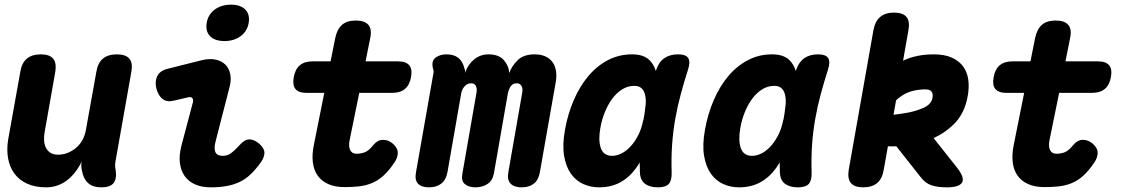

<svg xmlns="http://www.w3.org/2000/svg" viewBox="-20 -793 4840 823"><path d="M415 10Q378 10 357.5 -8.5Q337 -27 331 -63Q329 -72 328.5 -81.5Q328 -91 330 -100Q304 -47 265 -18.5Q226 10 178 10Q130 10 95.5 -6Q61 -22 41 -50Q21 -78 14.5 -115Q8 -152 15 -195L67 -485Q73 -523 95 -541.5Q117 -560 155 -560Q193 -560 208 -541.5Q223 -523 217 -485L171 -225Q168 -208 169 -191Q170 -174 176.5 -160.5Q183 -147 195.5 -138.5Q208 -130 229 -130Q252 -130 272 -138.5Q292 -147 308 -161Q324 -175 334 -194Q344 -213 348 -235L393 -485Q399 -523 421 -541.5Q443 -560 481 -560Q519 -560 534.5 -541.5Q550 -523 543 -485L475 -101Q473 -91 473.5 -82Q474 -73 476 -63Q481 -26 466.5 -8Q452 10 415 10Z M727 -362Q696 -354 677 -368.5Q658 -383 650 -415Q643 -445 654.5 -467.5Q666 -490 698 -498L845 -535Q878 -543 904 -537.5Q930 -532 946 -516Q962 -500 967 -475Q972 -450 964 -420L906 -194Q900 -173 900 -159.5Q900 -146 904.5 -138.5Q909 -131 917 -128Q925 -125 935 -125Q955 -125 971 -137Q987 -149 1008 -172Q1028 -195 1048 -195.5Q1068 -196 1090 -178Q1113 -158 1113.5 -139Q1114 -120 1098 -97Q1077 -68 1056 -47.5Q1035 -27 1010 -14.5Q985 -2 954 4Q923 10 884 10Q845 10 816.5 -2.5Q788 -15 771.5 -38.5Q755 -62 751 -95Q747 -128 758 -170L806 -351Q810 -364 805 -371.5Q800 -379 787 -376ZM942 -617Q901 -617 880.5 -638Q860 -659 866 -695Q872 -731 900.5 -752Q929 -773 970 -773Q1011 -773 1031.5 -752Q1052 -731 1046 -695Q1040 -659 1011.5 -638Q983 -617 942 -617Z M1686 -530Q1720 -530 1734 -513.5Q1748 -497 1742 -463Q1736 -429 1716 -412Q1696 -395 1662 -395H1520L1479 -194Q1476 -180 1476.5 -169Q1477 -158 1481 -150Q1485 -142 1491.5 -138Q1498 -134 1508 -134Q1526 -134 1543 -140Q1560 -146 1581 -172Q1598 -193 1621 -193.5Q1644 -194 1663 -178Q1685 -159 1685 -138Q1685 -117 1671 -97Q1647 -61 1623 -39.5Q1599 -18 1572.5 -7.5Q1546 3 1517.5 6Q1489 9 1457 9Q1416 9 1387 -4Q1358 -17 1341.5 -40.5Q1325 -64 1321 -97Q1317 -130 1325 -170L1370 -395H1293Q1260 -395 1246.5 -411.5Q1233 -428 1239 -461Q1245 -496 1265 -513Q1285 -530 1320 -530H1397L1417 -630Q1425 -668 1446 -686.5Q1467 -705 1505 -705Q1543 -705 1559 -686.5Q1575 -668 1567 -630L1547 -530Z M1819 10Q1787 10 1772 -5.5Q1757 -21 1763 -54L1838 -480Q1839 -485 1838.5 -489.5Q1838 -494 1836 -499Q1828 -532 1847 -546Q1866 -560 1894 -560Q1925 -560 1944 -545.5Q1963 -531 1971 -499Q1973 -494 1973.5 -489.5Q1974 -485 1973 -480Q1986 -517 2012.5 -538.5Q2039 -560 2074 -560Q2118 -560 2139.5 -535.5Q2161 -511 2163 -480Q2174 -511 2199.5 -535.5Q2225 -560 2272 -560Q2297 -560 2316 -552Q2335 -544 2347 -528.5Q2359 -513 2363 -490.5Q2367 -468 2362 -440L2294 -54Q2288 -21 2268 -5.5Q2248 10 2216 10Q2184 10 2168.5 -6Q2153 -22 2159 -55L2218 -393Q2220 -402 2219.5 -410Q2219 -418 2216 -423.5Q2213 -429 2208 -432.5Q2203 -436 2195 -436Q2178 -436 2169.5 -423.5Q2161 -411 2157 -393L2097 -49Q2091 -18 2069 -4Q2047 10 2018 10Q1989 10 1972.5 -4Q1956 -18 1962 -49L2022 -393Q2024 -402 2023.5 -409.5Q2023 -417 2020.5 -423Q2018 -429 2013 -432.5Q2008 -436 2000 -436Q1983 -436 1971.5 -423Q1960 -410 1957 -393L1898 -55Q1892 -22 1871.5 -6Q1851 10 1819 10Z M2548 10Q2512 10 2480.5 -4Q2449 -18 2427.5 -48Q2406 -78 2398 -125Q2390 -172 2402 -238Q2414 -305 2439.5 -364Q2465 -423 2501.5 -466.5Q2538 -510 2585.5 -535Q2633 -560 2689 -560Q2736 -560 2761 -538Q2782 -519 2791 -489Q2792 -491 2793 -494Q2804 -527 2827.5 -543.5Q2851 -560 2886 -560Q2920 -560 2930 -544Q2940 -528 2929 -494Q2912 -441 2898 -389Q2884 -337 2874.5 -283.5Q2865 -230 2861 -173.5Q2857 -117 2859 -54Q2860 -20 2847 -5Q2834 10 2800 10Q2765 10 2744.5 -5.5Q2724 -21 2723 -54Q2722 -76 2722 -97Q2715 -84 2706 -72Q2677 -32 2638 -11Q2599 10 2548 10ZM2604 -125Q2623 -125 2643.5 -135Q2664 -145 2683 -165.5Q2702 -186 2718 -218Q2730 -243 2737 -277Q2738 -280 2739 -284L2743 -308Q2746 -330 2748 -348Q2749 -372 2744.5 -389Q2740 -406 2729 -415.5Q2718 -425 2699 -425Q2671 -425 2647 -410Q2623 -395 2604.5 -370Q2586 -345 2572.5 -312Q2559 -279 2553 -242Q2544 -191 2555.5 -158Q2567 -125 2604 -125Z M3148 10Q3112 10 3080.5 -4Q3049 -18 3027.5 -48Q3006 -78 2998 -125Q2990 -172 3002 -238Q3014 -305 3039.5 -364Q3065 -423 3101.5 -466.5Q3138 -510 3185.5 -535Q3233 -560 3289 -560Q3336 -560 3361 -538Q3382 -519 3391 -489Q3392 -491 3393 -494Q3404 -527 3427.5 -543.5Q3451 -560 3486 -560Q3520 -560 3530 -544Q3540 -528 3529 -494Q3512 -441 3498 -389Q3484 -337 3474.5 -283.5Q3465 -230 3461 -173.5Q3457 -117 3459 -54Q3460 -20 3447 -5Q3434 10 3400 10Q3365 10 3344.5 -5.5Q3324 -21 3323 -54Q3322 -76 3322 -97Q3315 -84 3306 -72Q3277 -32 3238 -11Q3199 10 3148 10ZM3204 -125Q3223 -125 3243.5 -135Q3264 -145 3283 -165.5Q3302 -186 3318 -218Q3330 -243 3337 -277Q3338 -280 3339 -284L3343 -308Q3346 -330 3348 -348Q3349 -372 3344.5 -389Q3340 -406 3329 -415.5Q3318 -425 3299 -425Q3271 -425 3247 -410Q3223 -395 3204.5 -370Q3186 -345 3172.5 -312Q3159 -279 3153 -242Q3144 -191 3155.5 -158Q3167 -125 3204 -125Z M4081 -76Q4116 -32 4104 -11Q4092 10 4039 10Q3998 10 3972 1Q3946 -8 3927 -33L3822 -166Q3804 -165 3786 -166L3768 -65Q3762 -27 3740 -8.5Q3718 10 3680 10Q3643 10 3627.5 -8.5Q3612 -27 3618 -65L3724 -664Q3731 -702 3753 -720.5Q3775 -739 3812 -739Q3850 -739 3865.5 -720.5Q3881 -702 3874 -664L3851 -533Q3908 -560 3982 -560Q4029 -560 4060 -546Q4091 -532 4108.5 -508Q4126 -484 4130.5 -451.5Q4135 -419 4128 -381Q4115 -306 4068 -260Q4030 -223 3982 -201ZM3821 -363 3810 -301Q3837 -304 3865 -309Q3906 -316 3939 -331Q3972 -346 3977 -373Q3980 -390 3973.5 -400Q3967 -410 3945 -410Q3925 -410 3902 -405.5Q3879 -401 3858 -390Q3838 -379 3821 -363Z M4686 -530Q4720 -530 4734 -513.5Q4748 -497 4742 -463Q4736 -429 4716 -412Q4696 -395 4662 -395H4520L4479 -194Q4476 -180 4476.5 -169Q4477 -158 4481 -150Q4485 -142 4491.5 -138Q4498 -134 4508 -134Q4526 -134 4543 -140Q4560 -146 4581 -172Q4598 -193 4621 -193.5Q4644 -194 4663 -178Q4685 -159 4685 -138Q4685 -117 4671 -97Q4647 -61 4623 -39.5Q4599 -18 4572.5 -7.5Q4546 3 4517.5 6Q4489 9 4457 9Q4416 9 4387 -4Q4358 -17 4341.5 -40.5Q4325 -64 4321 -97Q4317 -130 4325 -170L4370 -395H4293Q4260 -395 4246.5 -411.5Q4233 -428 4239 -461Q4245 -496 4265 -513Q4285 -530 4320 -530H4397L4417 -630Q4425 -668 4446 -686.5Q4467 -705 4505 -705Q4543 -705 4559 -686.5Q4575 -668 4567 -630L4547 -530Z"/></svg>

Font: Maple Mono NL ExtraBold
Style: Italic
Weight: 800
Italic angle: -10°
Monospace: yes
Designer: subframe7536
Version: Version 7.000